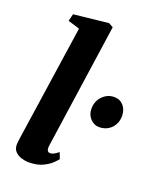

<svg xmlns="http://www.w3.org/2000/svg" viewBox="-152 -905 813 1003"><g transform="rotate(20 255.0 -403.5)"><path d="M203 -110Q197.5 -73 221 -73Q228.5 -73 237.5 -77Q246.5 -81 266 -95.5L279 -61Q273.5 -53.5 256.2 -36.5Q239 -19.5 208 -4.8Q177 10 130.5 10Q111 10 90.2 3.5Q69.5 -3 55.5 -17.5Q41.5 -32 41.5 -56Q41.5 -64.5 43.2 -76.2Q45 -88 45.5 -93.5L140 -736L75 -756L85 -796L278 -817L303 -803ZM344 -367Q344.5 -408.5 371.8 -436Q399 -463.5 436 -463.5Q468.5 -463.5 488 -440.8Q507.5 -418 507.5 -384.5Q507.5 -342.5 481 -315.5Q454.5 -288.5 413 -288.5Q385.5 -288.5 364.5 -311Q343.5 -333.5 344 -367Z"/></g></svg>

Font: Merriweather Black
Style: Italic
Weight: 900
Italic angle: -7.8°
Designer: Eben Sorkin
Foundry: Eben Sorkin
Version: Version 2.200;gftools[0.9.31]